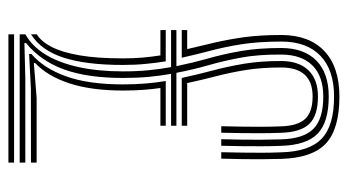

<svg xmlns="http://www.w3.org/2000/svg" viewBox="-210 -638 847 468"><g transform="rotate(90 214.0 -403.5)"><path d="M63.2 -27.5V-41.5Q92.2 -57.5 112.4 -90.4Q132.5 -123.2 143 -171Q153.5 -218.8 153.5 -279.2Q153.5 -313.8 150.6 -342.5Q147.8 -371.2 143 -396.5H52.8V-409.5H140.8Q132.2 -450.8 121.8 -487.6Q111.2 -524.5 103.9 -566.8Q96.5 -609 96.5 -665.8Q96.8 -721 127.4 -750.9Q158 -780.8 214.8 -780.8Q277.2 -780.8 305.2 -753.8Q333.2 -726.8 335 -664.5Q336 -639.8 336 -616.8Q336 -593.8 335.8 -569.9Q335.5 -546 334.8 -518.8H318.8Q319.5 -546.2 319.9 -570Q320.2 -593.8 320.1 -616.5Q320 -639.2 319.2 -664Q317.8 -719.5 293.5 -743.5Q269.2 -767.5 214.8 -767.5Q165.5 -767.5 139.1 -741.1Q112.8 -714.8 112.5 -665.5Q112.2 -608.2 120 -566.6Q127.8 -525 138.2 -488.5Q148.8 -452 157 -409.5H286V-396.5H159.5Q164 -371.5 166.8 -342.8Q169.5 -314 169.5 -279.2Q169.5 -193 148.9 -135.9Q128.2 -78.8 84.5 -43V-39L168.8 -41.2H375.8V-27.5ZM52.8 -422.5V-435.8H99.2Q91.5 -468.2 83.6 -501.5Q75.8 -534.8 70.2 -574.4Q64.8 -614 64.8 -665.8Q65.2 -733.8 104.1 -770.2Q143 -806.8 214.8 -806.8Q294 -806.8 329.2 -773.9Q364.5 -741 366.8 -665.2Q367.5 -640.5 367.6 -617.5Q367.8 -594.5 367.4 -570.5Q367 -546.5 366.2 -518.8H350.5Q351.2 -546.5 351.5 -570.4Q351.8 -594.2 351.8 -617.2Q351.8 -640.2 350.8 -664.8Q349 -734 317.2 -763.9Q285.5 -793.8 214.8 -793.8Q150.2 -793.8 115.6 -760.6Q81 -727.5 80.8 -665.8Q80.8 -611.2 87.1 -570Q93.5 -528.8 102.8 -493.9Q112 -459 120.2 -422.5ZM169.5 -422.5Q161 -461.8 151.4 -497.6Q141.8 -533.5 135 -573.6Q128.2 -613.8 128.2 -665.2Q128.5 -708.2 150.9 -731.4Q173.2 -754.5 214.8 -754.5Q261 -754.5 281.5 -733.4Q302 -712.2 303.2 -663.5Q304.2 -639 304.2 -616.2Q304.2 -593.5 304 -569.9Q303.8 -546.2 303 -518.8H287.2Q288 -546.5 288.2 -570Q288.5 -593.5 288.5 -616.1Q288.5 -638.8 287.5 -663Q286.5 -705 269.5 -723.2Q252.5 -741.5 214.8 -741.5Q144.2 -741.5 144 -665.2Q144 -617 150.1 -579.1Q156.2 -541.2 165.1 -507Q174 -472.8 182 -435.8H286V-422.5ZM63.2 -55.2V-69.2Q80.8 -80 93.9 -105.4Q107 -130.8 114.4 -173.5Q121.8 -216.2 121.8 -279.2Q121.8 -305.5 119.8 -327.9Q117.8 -350.2 114.5 -370.5H52.8V-383.5H129Q132.8 -360.5 135.2 -335Q137.8 -309.5 137.8 -279.2Q137.8 -189.2 120 -134.4Q102.2 -79.5 63.2 -55.2ZM111.2 -50.5V-56.2Q145.8 -85.8 165.5 -140.4Q185.2 -195 185.2 -279.2Q185.2 -309.2 183 -334.9Q180.8 -360.5 177 -383.5H286V-370.5H194Q197 -350.5 198.6 -327.9Q200.2 -305.2 200.2 -279.5Q200.2 -203 182.9 -149.4Q165.5 -95.8 133 -65V-62L218.2 -68.8H375.8V-55L196.2 -54.8ZM63.2 0V-13.8H375.8V0Z"/></g></svg>

Font: Big Shoulders Inline Text Thin
Style: Regular
Weight: 400
Version: Version 2.002